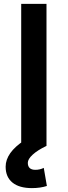

<svg xmlns="http://www.w3.org/2000/svg" viewBox="-20 -750 348 987"><path d="M89 0V-730H219V0ZM144 217Q79 217 44 188.5Q9 160 9 107Q9 71 33 37Q57 3 106 -29L219 0Q173 22 148 45Q123 68 123 87Q123 123 162 123Q185 123 205 113L221 206Q187 217 144 217Z"/></svg>

Font: M PLUS 1 SemiBold
Style: Regular
Weight: 600
Designer: Coji Morishita
Foundry: UNDERFOREST DESIGN
Version: Version 1.001